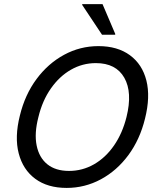

<svg xmlns="http://www.w3.org/2000/svg" viewBox="-20 -911 765 941"><path d="M306.7 10Q213.3 10 152.9 -34.6Q92.5 -79.2 71.7 -159.2Q50.8 -239.2 77.5 -345Q102.5 -447.5 159.2 -523.8Q215.8 -600 294.2 -642.5Q372.5 -685 462.5 -685Q555.8 -685 616.7 -640.4Q677.5 -595.8 697.5 -516.2Q717.5 -436.7 690.8 -330Q665.8 -227.5 609.2 -150.8Q552.5 -74.2 474.2 -32.1Q395.8 10 306.7 10ZM318.3 -73.3Q384.2 -73.3 440.8 -105.8Q497.5 -138.3 538.8 -197.9Q580 -257.5 600 -337.5Q630 -458.3 589.2 -530Q548.3 -601.7 450 -601.7Q384.2 -601.7 327.5 -569.2Q270.8 -536.7 229.2 -477.1Q187.5 -417.5 168.3 -337.5Q147.5 -257.5 159.6 -197.9Q171.7 -138.3 212.1 -105.8Q252.5 -73.3 318.3 -73.3ZM480 -740.8 382.5 -887.5 383.3 -890.8H482.5L545 -744.2L544.2 -740.8Z"/></svg>

Font: Funnel Sans
Style: Italic
Weight: 400
Italic angle: -14.036°
Version: Version 1.000; Beta; Release 5; Build 24; ttfautohint (v1.8.